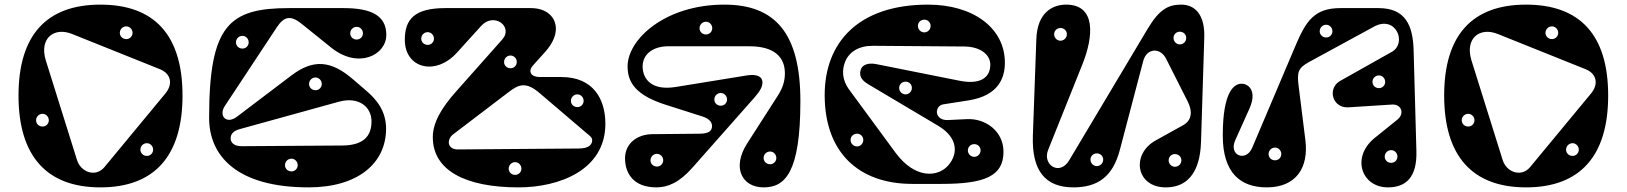

<svg xmlns="http://www.w3.org/2000/svg" viewBox="-20 -795 7032 830"><path d="M414 15C647 15 769 -120 769 -382C769 -644 647 -775 414 -775C182 -775 60 -644 60 -382C60 -120 182 15 414 15ZM695 -391 431 -72C393 -27 329 -51 313 -103L178 -534C149 -628 212 -680 292 -648L671 -496C719 -477 729 -432 695 -391ZM526 -626C510 -626 498 -638 498 -653C498 -668 510 -681 526 -681C541 -681 553 -668 553 -653C553 -638 541 -626 526 -626ZM164 -248C148 -248 136 -260 136 -275C136 -290 148 -303 164 -303C179 -303 191 -290 191 -275C191 -260 179 -248 164 -248ZM615 -121C599 -121 587 -133 587 -148C587 -163 599 -176 615 -176C630 -176 642 -163 642 -148C642 -133 630 -121 615 -121Z M884 -285C884 -121 1004 15 1314 15C1527 15 1649 -89 1649 -239C1649 -315 1608 -365 1562 -404L1505 -453C1412 -533 1335 -541 1240 -469L1005 -291C958 -255 924 -295 952 -337L1176 -676C1208 -725 1237 -730 1284 -692L1412 -589C1529 -495 1650 -557 1650 -644C1650 -726 1588 -760 1465 -760H1230C971 -760 884 -687 884 -285ZM1017 -237 1444 -355C1530 -379 1586 -334 1586 -270C1586 -203 1547 -167 1461 -166L1025 -163C991 -163 977 -179 977 -197C977 -216 990 -230 1017 -237ZM1240 -54C1224 -54 1212 -66 1212 -81C1212 -96 1224 -109 1240 -109C1255 -109 1267 -96 1267 -81C1267 -66 1255 -54 1240 -54ZM1522 -624C1506 -624 1494 -636 1494 -651C1494 -666 1506 -679 1522 -679C1537 -679 1549 -666 1549 -651C1549 -636 1537 -624 1522 -624ZM1028 -585C1012 -585 1000 -597 1000 -612C1000 -627 1012 -640 1028 -640C1043 -640 1055 -627 1055 -612C1055 -597 1043 -585 1028 -585ZM1344 -405C1328 -405 1316 -417 1316 -432C1316 -447 1328 -460 1344 -460C1359 -460 1371 -447 1371 -432C1371 -417 1359 -405 1344 -405Z M2407 -462H2313C2275 -462 2261 -487 2284 -512L2337 -571C2373 -611 2383 -646 2383 -671C2383 -721 2343 -760 2275 -760H1905C1771 -760 1730 -711 1730 -623C1730 -500 1862 -465 1955 -567L2060 -683C2115 -744 2201 -680 2151 -624L1952 -400C1887 -327 1851 -264 1851 -202C1851 -58 1992 15 2222 15C2396 15 2597 -59 2597 -260C2597 -365 2546 -462 2407 -462ZM2481 -153 1959 -149C1933 -149 1920 -163 1920 -180C1920 -190 1926 -204 1936 -212L2179 -397C2223 -431 2254 -442 2311 -394L2515 -220C2531 -207 2540 -200 2540 -189C2540 -171 2527 -153 2481 -153ZM2476 -332C2460 -332 2448 -344 2448 -359C2448 -374 2460 -387 2476 -387C2491 -387 2503 -374 2503 -359C2503 -344 2491 -332 2476 -332ZM2187 -500C2171 -500 2159 -512 2159 -527C2159 -542 2171 -555 2187 -555C2202 -555 2214 -542 2214 -527C2214 -512 2202 -500 2187 -500ZM1829 -601C1813 -601 1801 -613 1801 -628C1801 -643 1813 -656 1829 -656C1844 -656 1856 -643 1856 -628C1856 -613 1844 -601 1829 -601ZM2207 -39C2191 -39 2179 -51 2179 -66C2179 -81 2191 -94 2207 -94C2222 -94 2234 -81 2234 -66C2234 -51 2222 -39 2207 -39Z M3004 -217 2799 -215C2732 -214 2682 -173 2682 -111C2682 -48 2716 15 2818 15C2866 15 2916 -5 2974 -71L3242 -374C3269 -405 3276 -422 3276 -439C3276 -463 3254 -476 3209 -469L2901 -419C2796 -402 2758 -454 2758 -508C2758 -557 2798 -595 2870 -595H3219C3329 -595 3373 -547 3373 -478C3373 -448 3366 -419 3344 -384L3210 -175C3143 -71 3187 15 3281 15C3373 15 3440 -47 3440 -358C3440 -653 3330 -775 3111 -775C2855 -775 2693 -625 2693 -508C2693 -437 2730 -383 2858 -342L3015 -292C3040 -284 3058 -271 3058 -250C3058 -230 3045 -217 3004 -217ZM3032 -646C3016 -646 3004 -658 3004 -673C3004 -688 3016 -701 3032 -701C3047 -701 3059 -688 3059 -673C3059 -658 3047 -646 3032 -646ZM3309 -85C3293 -85 3281 -97 3281 -112C3281 -127 3293 -140 3309 -140C3324 -140 3336 -127 3336 -112C3336 -97 3324 -85 3309 -85ZM2820 -75C2804 -75 2792 -87 2792 -102C2792 -117 2804 -130 2820 -130C2835 -130 2847 -117 2847 -102C2847 -87 2835 -75 2820 -75ZM3096 -338C3080 -338 3068 -350 3068 -365C3068 -380 3080 -393 3096 -393C3111 -393 3123 -380 3123 -365C3123 -350 3111 -338 3096 -338Z M4160 -280 4076 -276C4046 -275 4030 -293 4030 -311C4030 -325 4039 -341 4058 -344L4167 -361C4299 -382 4324 -461 4324 -524C4324 -674 4187 -775 3992 -775C3688 -775 3545 -609 3545 -384C3545 -139 3689 0 3924 0H4050C4238 0 4318 -34 4318 -139C4318 -229 4239 -284 4160 -280ZM3753 -597 4149 -594C4222 -593 4261 -556 4261 -516C4261 -455 4212 -429 4128 -446L3767 -518C3730 -525 3707 -513 3701 -494C3693 -468 3703 -449 3733 -431L4036 -251C4123 -199 4121 -130 4081 -82C4034 -26 3934 -23 3852 -134L3649 -410C3621 -449 3619 -492 3633 -527C3650 -570 3691 -597 3753 -597ZM3976 -710C3991 -710 4003 -698 4003 -683C4003 -668 3991 -655 3976 -655C3960 -655 3948 -668 3948 -683C3948 -698 3960 -710 3976 -710ZM3685 -217C3700 -217 3712 -205 3712 -190C3712 -175 3700 -162 3685 -162C3669 -162 3657 -175 3657 -190C3657 -205 3669 -217 3685 -217ZM4192 -172C4207 -172 4219 -160 4219 -145C4219 -130 4207 -117 4192 -117C4176 -117 4164 -130 4164 -145C4164 -160 4176 -172 4192 -172ZM3895 -442C3910 -442 3922 -430 3922 -415C3922 -400 3910 -387 3895 -387C3879 -387 3867 -400 3867 -415C3867 -430 3879 -442 3895 -442Z M5172 -184 5186 -633C5189 -729 5148 -775 5086 -775C5030 -775 4991 -754 4941 -670L4602 -102C4561 -33 4485 -82 4511 -147L4660 -519C4707 -637 4719 -775 4589 -775C4529 -775 4464 -740 4460 -626L4445 -208C4440 -59 4497 15 4620 15C4726 15 4791 -32 4821 -147L4922 -531C4937 -588 4996 -591 5021 -541L5114 -357C5137 -312 5131 -274 5095 -254L4976 -188C4868 -128 4891 15 5019 15C5157 15 5170 -122 5172 -184ZM4564 -674C4580 -674 4592 -662 4592 -647C4592 -632 4580 -619 4564 -619C4549 -619 4537 -632 4537 -647C4537 -662 4549 -674 4564 -674ZM5059 -129C5075 -129 5087 -117 5087 -102C5087 -87 5075 -74 5059 -74C5044 -74 5032 -87 5032 -102C5032 -117 5044 -129 5059 -129ZM4721 -132C4737 -132 4749 -120 4749 -105C4749 -90 4737 -77 4721 -77C4706 -77 4694 -90 4694 -105C4694 -120 4706 -132 4721 -132ZM5080 -658C5096 -658 5108 -646 5108 -631C5108 -616 5096 -603 5080 -603C5065 -603 5053 -616 5053 -631C5053 -646 5065 -658 5080 -658Z M5266 -211V-208C5266 -47 5343 15 5456 15C5583 15 5638 -70 5623 -190L5594 -422C5586 -484 5592 -501 5639 -527L5920 -680C6014 -731 6064 -609 5997 -571L5773 -445C5717 -413 5739 -327 5809 -331L5997 -343C6037 -346 6054 -305 6021 -278L5923 -199C5820 -116 5865 15 5980 15C6059 15 6106 -30 6103 -141L6091 -577C6088 -684 6057 -760 5939 -760H5775C5661 -760 5625 -704 5578 -592L5393 -156C5366 -93 5290 -123 5320 -189L5381 -325C5416 -403 5376 -432 5350 -433C5317 -435 5266 -403 5266 -211ZM5941 -414C5925 -414 5913 -426 5913 -441C5913 -456 5925 -469 5941 -469C5956 -469 5968 -456 5968 -441C5968 -426 5956 -414 5941 -414ZM5492 -102C5476 -102 5464 -114 5464 -129C5464 -144 5476 -157 5492 -157C5507 -157 5519 -144 5519 -129C5519 -114 5507 -102 5492 -102ZM5713 -633C5697 -633 5685 -645 5685 -660C5685 -675 5697 -688 5713 -688C5728 -688 5740 -675 5740 -660C5740 -645 5728 -633 5713 -633ZM5994 -91C5978 -91 5966 -103 5966 -118C5966 -133 5978 -146 5994 -146C6009 -146 6021 -133 6021 -118C6021 -103 6009 -91 5994 -91Z M6577 15C6810 15 6932 -120 6932 -382C6932 -644 6810 -775 6577 -775C6345 -775 6223 -644 6223 -382C6223 -120 6345 15 6577 15ZM6858 -391 6594 -72C6556 -27 6492 -51 6476 -103L6341 -534C6312 -628 6375 -680 6455 -648L6834 -496C6882 -477 6892 -432 6858 -391ZM6689 -626C6673 -626 6661 -638 6661 -653C6661 -668 6673 -681 6689 -681C6704 -681 6716 -668 6716 -653C6716 -638 6704 -626 6689 -626ZM6327 -248C6311 -248 6299 -260 6299 -275C6299 -290 6311 -303 6327 -303C6342 -303 6354 -290 6354 -275C6354 -260 6342 -248 6327 -248ZM6778 -121C6762 -121 6750 -133 6750 -148C6750 -163 6762 -176 6778 -176C6793 -176 6805 -163 6805 -148C6805 -133 6793 -121 6778 -121Z"/></svg>

Font: Pilowlava Atome
Style: Regular
Weight: 500
Designer: Anton Moglia, Jérémy Landes, Maksym Kobuzan (Cyrillic), Velvetyne Type Foundry
Foundry: Anton Moglia, Jérémy Landes, Velvetyne Type Foundry
Version: Version 1.002;Glyphs 3.3 (3303)